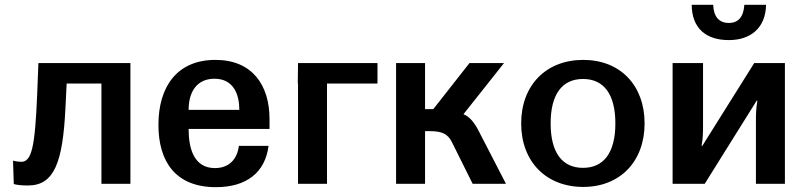

<svg xmlns="http://www.w3.org/2000/svg" viewBox="-20 -761 3337 795"><path d="M34 -94 37 1C51 5 68 7 96 7C204 7 240 -87 251 -314L256 -415H400V0H520V-500H139L134 -372C125 -151 111 -91 68 -91C60 -91 41 -93 35 -96Z M636 -244C636 -93 706 14 874 14C1001 14 1078 -47 1092 -157H969C963 -105 931 -65 870 -65C783 -65 761 -146 761 -227H1096V-268C1096 -408 1025 -513 872 -513C713 -513 636 -402 636 -244ZM761 -306C761 -383 797 -435 868 -435C947 -435 971 -370 971 -306Z M1214 -415V0H1334V-415H1543V-500H1214L1213 -415Z M1740 -500H1620V0H1740ZM1740 -218H1760C1811 -218 1835 -206 1852 -171L1937 0H2075L1964 -215C1945 -254 1923 -279 1899 -288L2067 -500H1924L1774 -309H1740Z M2138 -250C2138 -92 2241 13 2395 13C2547 13 2649 -92 2649 -250C2649 -408 2548 -513 2395 -513C2241 -513 2138 -408 2138 -250ZM2260 -250C2260 -371 2308 -434 2394 -434C2480 -434 2528 -371 2528 -250C2528 -129 2480 -66 2394 -66C2308 -66 2260 -129 2260 -250Z M2765 0H2898L3113 -344H3116C3110 -308 3110 -289 3110 -253V0H3230V-500H3103L2888 -157H2885C2891 -192 2891 -212 2891 -247V-500H2765ZM2998 -666C2957 -666 2935 -692 2933 -741H2844C2845 -644 2903 -595 2998 -595C3088 -595 3150 -645 3152 -741H3062C3059 -691 3037 -666 2998 -666Z"/></svg>

Font: Perun SemiBold
Style: Regular
Weight: 600
Foundry: Copyright (c) Stefan Peev, Context Ltd, 2016
Version: Version 1.089